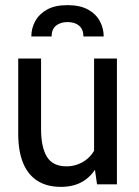

<svg xmlns="http://www.w3.org/2000/svg" viewBox="-20 -718 540 748"><path d="M217.5 10Q162.5 10 125.5 -13.8Q88.5 -37.5 69.8 -83.5Q51 -129.5 51 -197V-490H140V-215Q140 -144.5 162.8 -107.2Q185.5 -70 239 -70Q279 -70 311.5 -92.5Q344 -115 359 -158L346.5 -106V-490H435.5V0H358L345 -90.5L365 -84.5Q345.5 -39.5 308.5 -14.8Q271.5 10 217.5 10ZM243 -698Q291.5 -698 322.8 -680.8Q354 -663.5 369 -635.5Q384 -607.5 384 -576H305Q305 -603.5 288.2 -617.8Q271.5 -632 243 -632Q215 -632 198 -617.8Q181 -603.5 181 -576H102Q102 -607.5 117.2 -635.5Q132.5 -663.5 163.5 -680.8Q194.5 -698 243 -698Z"/></svg>

Font: Cabin
Style: Regular
Weight: 400
Width: 4
Designer: Pablo Impallari
Foundry: Pablo Impallari. http://www.impallari.com Igino Marini. http://www.ikern.com
Version: Version 3.001